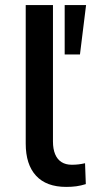

<svg xmlns="http://www.w3.org/2000/svg" viewBox="-20 -725 368 754"><path d="M240 9Q162 9 121.5 -35Q81 -79 81 -161V-705H188V-169Q188 -140 196.5 -119.5Q205 -99 221.5 -88.5Q238 -78 262 -78Q276 -78 288.5 -79.5Q301 -81 314 -84L317 -2Q298 4 280 6.5Q262 9 240 9ZM234 -511V-705H318L294 -511Z"/></svg>

Font: Nunito Sans 9pt SemiBold
Style: Regular
Weight: 600
Version: Version 3.101;gftools[0.9.27]